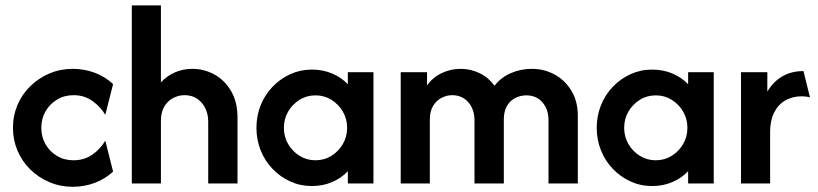

<svg xmlns="http://www.w3.org/2000/svg" viewBox="-20 -687 3062 719"><path d="M252.1 12.5Q205.6 12.5 164.9 -4.9Q124.3 -22.2 93.4 -52.4Q62.5 -82.6 45.5 -122.9Q28.5 -163.2 28.5 -208.3Q28.5 -254.2 45.5 -294.1Q62.5 -334 93.4 -364.2Q124.3 -394.4 164.9 -411.8Q205.6 -429.2 252.1 -429.2Q295.8 -429.2 334.7 -414.6Q373.6 -400 403.5 -372.2L374.3 -256.9Q356.9 -286.8 326.4 -308.7Q295.8 -330.6 255.6 -330.6Q220.8 -330.6 193.4 -313.9Q166 -297.2 150.3 -269.8Q134.7 -242.4 134.7 -208.3Q134.7 -175 150.3 -147.2Q166 -119.4 193.4 -103.1Q220.8 -86.8 255.6 -86.8Q295.8 -86.8 326.4 -108.3Q356.9 -129.9 374.3 -160.4L403.5 -44.4Q373.6 -16.7 334.7 -2.1Q295.8 12.5 252.1 12.5Z M473.6 0V-666.7H582.6V-378.5Q605.6 -403.5 635.8 -416.3Q666 -429.2 700 -429.2Q744.4 -429.2 783 -408Q821.5 -386.8 845.5 -345.8Q869.4 -304.9 869.4 -247.2V0H759.7V-232.6Q759.7 -258.3 749.3 -280.6Q738.9 -302.8 719.1 -316.7Q699.3 -330.6 671.5 -330.6Q648.6 -330.6 628.1 -319.8Q607.6 -309 595.1 -287.8Q582.6 -266.7 582.6 -234V0Z M1147.9 9.7Q1104.9 9.7 1067.4 -7.3Q1029.9 -24.3 1001 -54.2Q972.2 -84 956.2 -123.6Q940.3 -163.2 940.3 -208.3Q940.3 -253.5 956.2 -293.1Q972.2 -332.6 1001 -362.5Q1029.9 -392.4 1067.4 -409.4Q1104.9 -426.4 1147.9 -426.4Q1188.9 -426.4 1223.6 -411.8Q1258.3 -397.2 1282.6 -371.5V-416.7H1378.5V0H1282.6V-45.8Q1258.3 -20.1 1223.6 -5.2Q1188.9 9.7 1147.9 9.7ZM1161.1 -86.8Q1194.4 -86.8 1221.2 -103.5Q1247.9 -120.1 1263.9 -147.6Q1279.9 -175 1279.9 -208.3Q1279.9 -241.7 1263.9 -269.1Q1247.9 -296.5 1221.2 -313.2Q1194.4 -329.9 1161.8 -329.9Q1128.5 -329.9 1101.7 -313.2Q1075 -296.5 1059 -269.1Q1043.1 -241.7 1043.1 -208.3Q1043.1 -175 1059 -147.6Q1075 -120.1 1101.7 -103.5Q1128.5 -86.8 1161.1 -86.8Z M1480.6 0V-416.7H1579.2V-367.4Q1601.4 -397.9 1634.7 -413.5Q1668.1 -429.2 1704.9 -429.2Q1743.1 -429.2 1776.4 -412.8Q1809.7 -396.5 1831.9 -366Q1856.2 -397.2 1893.1 -413.2Q1929.9 -429.2 1972.2 -429.2Q2017.4 -429.2 2056.2 -408.3Q2095.1 -387.5 2119.4 -347.9Q2143.8 -308.3 2143.8 -252.8V0H2034V-237.5Q2034 -277.1 2011.5 -303.5Q1988.9 -329.9 1950.7 -329.9Q1929.2 -329.9 1909.7 -320.1Q1890.3 -310.4 1878.5 -290.3Q1866.7 -270.1 1866.7 -238.9V0H1756.9V-237.5Q1756.9 -263.9 1746.5 -285.1Q1736.1 -306.2 1717.4 -318.4Q1698.6 -330.6 1673.6 -330.6Q1652.8 -330.6 1633.3 -320.5Q1613.9 -310.4 1601.7 -290.3Q1589.6 -270.1 1589.6 -238.9V0Z M2422.2 9.7Q2379.2 9.7 2341.7 -7.3Q2304.2 -24.3 2275.3 -54.2Q2246.5 -84 2230.6 -123.6Q2214.6 -163.2 2214.6 -208.3Q2214.6 -253.5 2230.6 -293.1Q2246.5 -332.6 2275.3 -362.5Q2304.2 -392.4 2341.7 -409.4Q2379.2 -426.4 2422.2 -426.4Q2463.2 -426.4 2497.9 -411.8Q2532.6 -397.2 2556.9 -371.5V-416.7H2652.8V0H2556.9V-45.8Q2532.6 -20.1 2497.9 -5.2Q2463.2 9.7 2422.2 9.7ZM2435.4 -86.8Q2468.7 -86.8 2495.5 -103.5Q2522.2 -120.1 2538.2 -147.6Q2554.2 -175 2554.2 -208.3Q2554.2 -241.7 2538.2 -269.1Q2522.2 -296.5 2495.5 -313.2Q2468.7 -329.9 2436.1 -329.9Q2402.8 -329.9 2376 -313.2Q2349.3 -296.5 2333.3 -269.1Q2317.4 -241.7 2317.4 -208.3Q2317.4 -175 2333.3 -147.6Q2349.3 -120.1 2376 -103.5Q2402.8 -86.8 2435.4 -86.8Z M2754.9 0V-416.7H2853.5V-343.8Q2875 -380.6 2909 -400.7Q2943.1 -420.8 2988.9 -420.8L3013.2 -322.2Q3006.2 -324.3 2998.6 -325.3Q2991 -326.4 2983.3 -326.4Q2947.2 -326.4 2920.5 -310.8Q2893.8 -295.1 2878.8 -265.3Q2863.9 -235.4 2863.9 -193.1V0Z"/></svg>

Font: Afacad Flux SemiBold
Style: Regular
Weight: 600
Designer: Kristian Moeller
Foundry: Dicotype
Version: Version 1.100